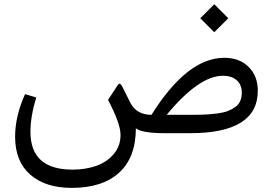

<svg xmlns="http://www.w3.org/2000/svg" viewBox="-20 -641 1311 924"><path d="M1011.2 -620.6 1078.6 -553.2 1011.2 -485.8 943.8 -553.2ZM709 -88.4Q880.9 -362.8 1059.1 -362.8Q1132.8 -362.8 1176.8 -318.6Q1220.7 -274.4 1220.7 -204.6Q1220.7 0 894.5 0H774.4Q664.1 0 633.8 -23.4Q633.8 116.2 553.5 189.7Q473.1 263.2 325.2 263.2Q198.7 263.2 125.7 199.5Q52.7 135.7 52.7 17.1Q52.7 -82 100.6 -188L154.3 -171.9Q126.5 -80.1 126.5 -6.3Q126.5 175.3 329.1 175.3Q391.1 175.3 442.4 157.5Q493.7 139.6 526.9 100.8Q560.1 62 560.1 8.3Q560.1 -45.9 500 -160.2L546.9 -231.9Q550.8 -236.8 553.7 -238Q556.6 -239.3 559.8 -236.3Q563 -233.4 565.2 -229.7Q567.4 -226.1 571.8 -217.8L606.9 -147Q637.2 -88.4 709 -88.4ZM1143.6 -195.3Q1143.6 -233.4 1119.1 -254.9Q1094.7 -276.4 1052.7 -276.4Q937.5 -276.4 782.2 -88.4H899.9Q939.5 -88.4 968.8 -89.8Q998 -91.3 1027.3 -95.2Q1056.6 -99.1 1076.7 -106.9Q1096.7 -114.7 1112.5 -126.2Q1128.4 -137.7 1136 -155Q1143.6 -172.4 1143.6 -195.3Z"/></svg>

Font: Sahel FD
Style: FD
Weight: 400
Foundry: Saber Rastikerdar (saber.rastikerdar@gmail.com)
Version: Version 3.3.1